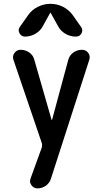

<svg xmlns="http://www.w3.org/2000/svg" viewBox="-20 -785 540 1024"><path d="M368.2 -704.1 412.1 -641.6Q423.8 -626 415 -607.9Q406.2 -589.8 384.8 -589.8Q354.5 -589.8 328.6 -605Q302.7 -620.1 289.1 -646.5L250 -716.8Q250 -717.8 249 -717.8Q248 -717.8 248 -716.8L209 -646.5Q195.3 -620.1 168.9 -605Q142.6 -589.8 113.3 -589.8Q93.8 -589.8 84 -607.9Q74.2 -626 85.9 -641.6L129.9 -704.1Q149.4 -732.4 181.6 -748.5Q213.9 -764.6 249.5 -764.6Q285.2 -764.6 316.4 -748.5Q347.7 -732.4 368.2 -704.1ZM203.1 -21.5 51.8 -465.8Q44.9 -485.4 57.1 -502.4Q69.3 -519.5 89.8 -519.5Q115.2 -519.5 136.2 -504.9Q157.2 -490.2 163.1 -465.8L254.9 -146.5Q254.9 -145.5 255.9 -144.5Q257.8 -144.5 257.8 -146.5L343.8 -464.8Q350.6 -490.2 371.1 -504.9Q391.6 -519.5 417 -519.5Q438.5 -519.5 450.7 -502.9Q462.9 -486.3 456.1 -465.8L252 167Q245.1 190.4 225.1 205.1Q205.1 219.7 179.7 219.7Q160.2 219.7 147.9 203.1Q135.7 186.5 142.6 168L203.1 1Q206.1 -10.7 203.1 -21.5Z"/></svg>

Font: Rounded-X Mgen+ 1m medium
Style: Regular
Weight: 500
Designer: [Source Han Sans]
Ryoko NISHIZUKA  (kana & ideographs); Paul D. Hunt (Latin, Greek & Cyrillic); Wenlong ZHANG  (bopomofo
Version: Version 1.059.20150602